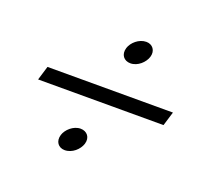

<svg xmlns="http://www.w3.org/2000/svg" viewBox="-86 -679 731 666"><g transform="rotate(20 280.0 -346.0)"><path d="M503.6 -320 519.4 -372H56.4L40.6 -320ZM322.1 -482C349.1 -482 373.2 -505.1 379.8 -527C387.5 -551.9 372.1 -571 349.3 -571C322.1 -571 297.4 -548.6 290.8 -527C282.8 -500.7 298 -482 322.1 -482ZM210.7 -121C238.6 -121 262.6 -143.6 269.5 -166C277.3 -191.5 261.5 -210 237.9 -210C211.5 -210 186.9 -187.1 180.5 -166C172.6 -140.2 187.4 -121 210.7 -121Z"/></g></svg>

Font: Din Kursivschrift
Style: Eng
Weight: 400
Version: Version 1.089